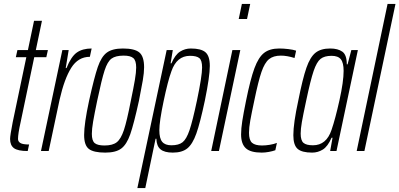

<svg xmlns="http://www.w3.org/2000/svg" viewBox="-20 -763 2018 970"><path d="M31 -61Q31 -78 44 -145L113 -474H60L68 -510H121L152 -658H192L161 -510H222L214 -474H153L84 -145Q71 -87 71 -61Q71 -48 83 -40.5Q95 -33 127 -33L120 0Q70 0 50.5 -14.5Q31 -29 31 -61Z M295 -510H327L312 -419H316Q339 -477 368 -497.5Q397 -518 443 -518L434 -476Q375 -476 340 -420.5Q305 -365 281 -259L226 0H187Z M405 -81Q405 -138 430 -254Q456 -372 474 -424.5Q492 -477 520 -497.5Q548 -518 601 -518Q660 -518 684 -498Q708 -478 708 -423Q708 -396 701.5 -357.5Q695 -319 682 -254Q656 -136 638 -84.5Q620 -33 592.5 -12.5Q565 8 512 8Q453 8 429 -10.5Q405 -29 405 -81ZM641 -254Q655 -321 661.5 -359.5Q668 -398 668 -422Q668 -457 653.5 -469.5Q639 -482 605 -482Q564 -482 543.5 -467Q523 -452 508.5 -407.5Q494 -363 471 -254Q457 -187 450.5 -149Q444 -111 444 -87Q444 -52 458.5 -40Q473 -28 508 -28Q549 -28 570 -44.5Q591 -61 606 -106Q621 -151 641 -254Z M822 -510H853L842 -443H846Q865 -487 890 -502.5Q915 -518 944 -518Q996 -518 1018 -499Q1040 -480 1040 -430Q1040 -377 1015 -255Q991 -142 972 -88.5Q953 -35 926.5 -13.5Q900 8 853 8Q811 8 791 -8.5Q771 -25 770 -62H766L714 187H674ZM975 -255Q1001 -379 1001 -422Q1001 -458 987 -469.5Q973 -481 940 -481Q873 -481 846 -403Q828 -354 806.5 -251.5Q785 -149 785 -105Q785 -64 799.5 -46.5Q814 -29 846 -29Q883 -29 902.5 -44.5Q922 -60 937.5 -105.5Q953 -151 975 -255Z M1186 -667 1202 -743H1244L1228 -667ZM1047 0 1154 -510H1194L1086 0Z M1198 -84Q1198 -113 1204 -151.5Q1210 -190 1223 -254Q1245 -363 1265.5 -418.5Q1286 -474 1314.5 -496Q1343 -518 1391 -518Q1412 -518 1437 -515Q1462 -512 1476 -507L1468 -470Q1430 -482 1399 -482Q1361 -482 1339 -464Q1317 -446 1301 -399.5Q1285 -353 1265 -256Q1251 -191 1244.5 -154.5Q1238 -118 1238 -92Q1238 -55 1253.5 -41.5Q1269 -28 1304 -28Q1322 -28 1343 -31.5Q1364 -35 1379 -41L1371 -4Q1357 1 1338 4.5Q1319 8 1302 8Q1246 8 1222 -14Q1198 -36 1198 -84Z M1462 -80Q1462 -140 1487 -255Q1509 -366 1528 -420.5Q1547 -475 1574 -496.5Q1601 -518 1648 -518Q1687 -518 1709.5 -502Q1732 -486 1732 -438H1736L1755 -510H1788L1680 0H1648L1660 -67H1655Q1636 -23 1611 -7.5Q1586 8 1557 8Q1505 8 1483.5 -11Q1462 -30 1462 -80ZM1655 -107Q1674 -162 1695 -256.5Q1716 -351 1716 -405Q1716 -446 1702 -463.5Q1688 -481 1655 -481Q1619 -481 1599.5 -465.5Q1580 -450 1564.5 -404.5Q1549 -359 1527 -255Q1511 -181 1505 -146Q1499 -111 1499 -88Q1499 -53 1513.5 -41Q1528 -29 1561 -29Q1629 -29 1655 -107Z M1782 0 1938 -743H1978L1821 0Z"/></svg>

Font: Saira Ultra Condensed ExLight
Style: Italic
Weight: 200
Width: 1
Italic angle: -12°
Designer: Hector Gatti with collaboration of the Omnibus-Type team
Foundry: Omnibus-Type
Version: Version 1.001; ttfautohint (v1.8)